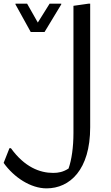

<svg xmlns="http://www.w3.org/2000/svg" viewBox="-56 -780 612 1056"><path d="M432 -760 348 -748V-48C348 29 338 99 321 147C291 166 266 171 236 171C163 171 79 139 4 35H-4L-36 116C21 196 113 256 200 256C328 256 440 154 440 -80V-760ZM189 -604 281 -756V-760H217L152 -656L93 -760H29V-756L113 -604Z"/></svg>

Font: Kufam Arabic Latin Roman Normal
Style: Regular
Weight: 400
Designer: Wael Morcos & Artur Schmal
Version: Version 1.200;PS 001.200;hotconv 1.0.88;makeotf.lib2.5.64775